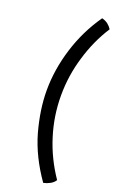

<svg xmlns="http://www.w3.org/2000/svg" viewBox="-187 -829 686 1097"><g transform="rotate(20 156.0 -280.5)"><path d="M235.4 218.8Q255.9 214.8 275.4 204.1Q294.9 193.4 304.7 176.8Q233.4 72.3 197.3 -43.9Q160.2 -161.1 160.2 -286.1Q160.2 -407.2 195.3 -522.5Q229.5 -638.7 292 -735.4Q282.2 -751 267.6 -762.7Q252.9 -774.4 230.5 -780.3Q153.3 -669.9 113.3 -541Q73.2 -412.1 73.2 -285.2Q73.2 -169.9 109.4 -38.1Q146.5 92.8 235.4 218.8Z"/></g></svg>

Font: cl
Style: Regular
Weight: 400
Designer: Mitja Miklavcic
Version: Version 1.0